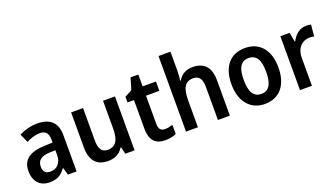

<svg xmlns="http://www.w3.org/2000/svg" viewBox="-66 -1348 3170 1814"><g transform="rotate(-20 1519.5 -441.0)"><path d="M270 -619C203 -619 138 -601 87 -573L126 -487C172 -510 216 -525 262 -525C317 -525 346 -495 346 -429V-400L262 -397C114 -392 39 -336 39 -224C39 -119 98 -56 192 -56C272 -56 313 -82 354 -140H357L379 -66H466V-430C466 -557 399 -619 270 -619ZM289 -321 346 -323V-275C346 -194 299 -149 235 -149C191 -149 163 -170 163 -223C163 -282 197 -318 289 -321Z M1049 -608H929V-337C929 -220 902 -157 813 -157C754 -157 728 -198 728 -281V-608H608V-255C608 -122 670 -56 782 -56C845 -56 902 -82 933 -136H939L955 -66H1049Z M1389 -156C1349 -156 1327 -179 1327 -227V-514H1461V-608H1327V-727H1249L1214 -610L1141 -571V-514H1206V-226C1206 -100 1266 -56 1356 -56C1399 -56 1440 -65 1467 -78V-170C1442 -162 1415 -156 1389 -156Z M1686 -643V-826H1566V-66H1686V-332C1686 -455 1714 -517 1802 -517C1860 -517 1887 -478 1887 -396V-66H2007V-423C2007 -556 1943 -618 1831 -618C1769 -618 1716 -592 1686 -537H1679C1683 -561 1686 -604 1686 -643Z M2594 -338C2594 -519 2499 -618 2359 -618C2207 -618 2122 -514 2122 -338C2122 -165 2214 -56 2357 -56C2510 -56 2594 -166 2594 -338ZM2245 -338C2245 -457 2279 -517 2358 -517C2437 -517 2471 -457 2471 -338C2471 -219 2437 -157 2359 -157C2279 -157 2245 -220 2245 -338Z M2972 -618C2906 -618 2856 -572 2828 -516H2822L2805 -608H2712V-66H2832V-346C2832 -447 2892 -502 2968 -502C2980 -502 3000 -500 3011 -496L3022 -613C3007 -617 2987 -618 2972 -618Z"/></g></svg>

Font: Noto Sans Malayalam UI SemiCondensed SemiBold
Style: Regular
Weight: 600
Width: 4
Designer: Jelle Bosma - Monotype Design Team
Foundry: Monotype Imaging Inc.
Version: Version 2.104